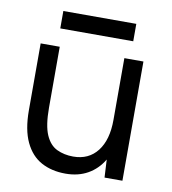

<svg xmlns="http://www.w3.org/2000/svg" viewBox="-76 -715 710 793"><g transform="rotate(10 279.0 -318.0)"><path d="M251 12Q193 12 149.5 -11.5Q106 -35 81.5 -86.5Q57 -138 57 -220V-500H137V-244Q137 -170 154 -131Q171 -92 201.5 -77.5Q232 -63 270 -63Q335 -63 371.5 -110Q408 -157 408 -241V-500H488V0H413L409 -75Q384 -33 344 -10.5Q304 12 251 12ZM126 -575V-648H432V-575Z"/></g></svg>

Font: Figtree Light
Style: Regular
Weight: 400
Version: Version 2.002